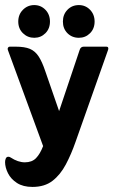

<svg xmlns="http://www.w3.org/2000/svg" viewBox="-22 -566 454 757"><path d="M50 -481Q50 -509 68.5 -527.5Q87 -546 113 -546Q139 -546 157 -527.5Q175 -509 175 -481Q175 -453 157 -435Q139 -417 113 -417Q87 -417 68.5 -435Q50 -453 50 -481ZM226 -481Q226 -509 244 -527.5Q262 -546 289 -546Q315 -546 333 -527.5Q351 -509 351 -481Q351 -453 333 -435Q315 -417 289 -417Q262 -417 244 -435Q226 -453 226 -481ZM148 10 9 -369Q7 -374 9.5 -378Q12 -382 16 -382H40Q75 -382 95.5 -373.5Q116 -365 130 -344Q144 -323 157 -284L211 -128L292 -369Q296 -382 308 -382H398Q403 -382 404.5 -378Q406 -374 404 -369L276 -7Q259 42 237.5 82.5Q216 123 185 147Q154 171 106 171Q69 171 45 155.5Q21 140 9.5 117Q-2 94 -2 73Q-2 65 1 58.5Q4 52 11 52Q16 52 20 55Q49 74 76 74Q104 74 120 57.5Q136 41 148 10Z"/></svg>

Font: Zain ExtraBold
Style: Regular
Weight: 800
Designer: Zain,Boutros
Foundry: Mobile Telecommunications Company (Zain), 2024
Version: Version 1.50; ttfautohint (v1.8.4)